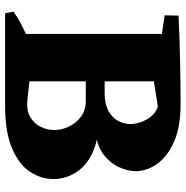

<svg xmlns="http://www.w3.org/2000/svg" viewBox="-8 -702 710 733"><g transform="rotate(90 346.5 -335.0)"><path d="M263 -314V-380H335Q377 -380 403 -394.5Q429 -409 441 -431.5Q453 -454 453 -478Q453 -511 434.5 -542.5Q416 -574 386 -583L284 -567L39 -662Q75 -664 119.5 -665.5Q164 -667 210.5 -668Q257 -669 300 -669.5Q343 -670 377 -670Q464 -670 520.5 -645Q577 -620 605 -580.5Q633 -541 633 -499Q633 -466 616 -431.5Q599 -397 564.5 -372.5Q530 -348 476 -345L345 -322ZM30 0 24 -32Q46 -48 71 -61Q96 -74 123 -85L124 0ZM109 0V-662H290V0ZM267 0 270 -95 361 -85Q400 -81 425.5 -95.5Q451 -110 463.5 -135.5Q476 -161 476 -188Q476 -216 462.5 -244Q449 -272 424.5 -290Q400 -308 365 -308H270L287 -338L419 -354Q500 -360 554 -337.5Q608 -315 635.5 -274Q663 -233 663 -184Q663 -138 636 -96Q609 -54 547 -27Q485 0 383 0ZM160 -591 38 -609 39 -662H161Z"/></g></svg>

Font: Eczar
Style: Bold
Weight: 700
Designer: Vaibhav Singh
Foundry: Rosetta Type Foundry
Version: Version 2.000